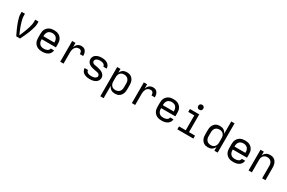

<svg xmlns="http://www.w3.org/2000/svg" viewBox="177 -2349 6245 4177"><g transform="rotate(30 3300.0 -260.0)"><path d="M252 0Q234 -37 216 -74.5Q198 -112 181 -150.5Q164 -189 149 -227.5Q134 -266 121 -305.5Q108 -345 98 -385.5Q88 -426 88 -468V-520H171V-468Q171 -432 178.5 -396.5Q186 -361 195.5 -326Q205 -291 217 -257Q229 -223 242 -189.5Q255 -156 269 -122.5Q283 -89 298 -56L300 -59L302 -56L304 -62Q319 -95 332.5 -127.5Q346 -160 359 -193.5Q372 -227 383.5 -260.5Q395 -294 405 -328Q415 -362 422 -397Q429 -432 429 -468V-520H512V-468Q512 -426 502 -385.5Q492 -345 479 -305.5Q466 -266 451 -227.5Q436 -189 419 -150.5Q402 -112 384 -74.5Q366 -37 348 0Z M902 8Q873 8 843.5 3Q814 -2 787.5 -15Q761 -28 739.5 -48.5Q718 -69 704.5 -95.5Q691 -122 685.5 -151Q680 -180 680 -210V-310Q680 -339 685 -368.5Q690 -398 703.5 -424Q717 -450 738.5 -471Q760 -492 786 -505Q812 -518 841.5 -523Q871 -528 900 -528Q929 -528 958.5 -523Q988 -518 1014 -505Q1040 -492 1061.5 -471Q1083 -450 1096.5 -424Q1110 -398 1115 -368.5Q1120 -339 1120 -310V-223H763V-210Q763 -191 766 -172Q769 -153 777 -136Q785 -119 798.5 -104.5Q812 -90 828.5 -81.5Q845 -73 864 -69.5Q883 -66 902 -66Q924 -66 945 -69Q966 -72 985.5 -81Q1005 -90 1019 -107Q1033 -124 1035 -146H1118Q1116 -121 1106.5 -98Q1097 -75 1081 -56.5Q1065 -38 1044 -25Q1023 -12 999.5 -4.5Q976 3 951.5 5.5Q927 8 902 8ZM763 -297H1037V-310Q1037 -329 1034 -347.5Q1031 -366 1023 -383.5Q1015 -401 1002.5 -415Q990 -429 973 -438Q956 -447 937.5 -451Q919 -455 900 -455Q881 -455 862.5 -451Q844 -447 827 -438Q810 -429 797.5 -415Q785 -401 777 -383.5Q769 -366 766 -347.5Q763 -329 763 -310Z M1357 0V-520H1440V-412Q1448 -436 1461.5 -458Q1475 -480 1494 -496Q1513 -512 1537.5 -520Q1562 -528 1587 -528Q1608 -528 1629 -523.5Q1650 -519 1667 -507Q1684 -495 1696.5 -477.5Q1709 -460 1715.5 -440Q1722 -420 1724.5 -399Q1727 -378 1727 -357H1644Q1644 -374 1641 -391.5Q1638 -409 1629 -424Q1620 -439 1604 -446.5Q1588 -454 1570 -454Q1549 -454 1529 -448Q1509 -442 1493 -428Q1477 -414 1466.5 -396Q1456 -378 1450 -358Q1444 -338 1442 -317Q1440 -296 1440 -276V0Z M2099 8Q2074 8 2049.5 5.5Q2025 3 2001.5 -4.5Q1978 -12 1956.5 -24.5Q1935 -37 1919 -55.5Q1903 -74 1894.5 -97.5Q1886 -121 1886 -146Q1886 -146 1886 -146.5Q1886 -147 1886 -147H1969Q1969 -147 1969 -147Q1969 -147 1969 -147Q1969 -133 1975 -119.5Q1981 -106 1991.5 -96.5Q2002 -87 2015 -81Q2028 -75 2042 -71.5Q2056 -68 2070 -67Q2084 -66 2099 -66Q2113 -66 2127 -67Q2141 -68 2154.5 -71Q2168 -74 2181 -79.5Q2194 -85 2205 -94Q2216 -103 2223 -115.5Q2230 -128 2230 -142Q2230 -158 2220.5 -172Q2211 -186 2197 -194Q2183 -202 2167.5 -205Q2152 -208 2136 -210.5Q2120 -213 2104.5 -216.5Q2089 -220 2073 -223.5Q2057 -227 2041.5 -231Q2026 -235 2011 -240Q1996 -245 1981.5 -252Q1967 -259 1954 -268.5Q1941 -278 1930 -290Q1919 -302 1911.5 -316Q1904 -330 1900 -345.5Q1896 -361 1896 -377Q1896 -401 1904.5 -424Q1913 -447 1928 -465Q1943 -483 1964 -495.5Q1985 -508 2007.5 -515.5Q2030 -523 2054 -525.5Q2078 -528 2101 -528Q2125 -528 2149 -525.5Q2173 -523 2195.5 -515.5Q2218 -508 2238.5 -495Q2259 -482 2274.5 -464Q2290 -446 2298 -423Q2306 -400 2306 -376Q2306 -376 2306 -375.5Q2306 -375 2306 -375H2223Q2223 -375 2223 -375Q2223 -375 2223 -375Q2223 -395 2210.5 -412.5Q2198 -430 2180 -439Q2162 -448 2142 -451Q2122 -454 2101 -454Q2088 -454 2074.5 -453Q2061 -452 2048 -449Q2035 -446 2022.5 -440Q2010 -434 2000 -425Q1990 -416 1984 -403.5Q1978 -391 1978 -378Q1978 -362 1987.5 -348Q1997 -334 2010.5 -326Q2024 -318 2040 -315Q2056 -312 2072 -309.5Q2088 -307 2103.5 -304Q2119 -301 2134.5 -297Q2150 -293 2165.5 -289Q2181 -285 2196.5 -280Q2212 -275 2226 -268Q2240 -261 2253 -251.5Q2266 -242 2277 -230Q2288 -218 2296 -204Q2304 -190 2308 -174.5Q2312 -159 2312 -143Q2312 -119 2303 -95.5Q2294 -72 2278 -54Q2262 -36 2240.5 -23.5Q2219 -11 2195.5 -4Q2172 3 2147.5 5.5Q2123 8 2099 8Z M2488 215V-520H2571V-424Q2581 -448 2597 -468.5Q2613 -489 2634.5 -503Q2656 -517 2681.5 -522.5Q2707 -528 2732 -528Q2760 -528 2786.5 -522Q2813 -516 2836 -501Q2859 -486 2876 -464Q2893 -442 2903 -416.5Q2913 -391 2916.5 -364Q2920 -337 2920 -310V-210Q2920 -183 2916.5 -156Q2913 -129 2903 -103.5Q2893 -78 2876 -56Q2859 -34 2836 -19Q2813 -4 2786.5 2Q2760 8 2732 8Q2707 8 2681.5 2.5Q2656 -3 2634.5 -17Q2613 -31 2597 -51.5Q2581 -72 2571 -96V215ZM2701 -65Q2720 -65 2738.5 -69Q2757 -73 2773.5 -82Q2790 -91 2803 -105.5Q2816 -120 2823.5 -137Q2831 -154 2834 -172.5Q2837 -191 2837 -210V-310Q2837 -329 2834 -347.5Q2831 -366 2823.5 -383Q2816 -400 2803 -414.5Q2790 -429 2773.5 -438Q2757 -447 2738.5 -451Q2720 -455 2701 -455Q2682 -455 2664 -451Q2646 -447 2630 -437.5Q2614 -428 2602 -413.5Q2590 -399 2583 -382Q2576 -365 2573.5 -346.5Q2571 -328 2571 -310V-210Q2571 -192 2573.5 -173.5Q2576 -155 2583 -138Q2590 -121 2602 -106.5Q2614 -92 2630 -82.5Q2646 -73 2664 -69Q2682 -65 2701 -65Z M3157 0V-520H3240V-412Q3248 -436 3261.5 -458Q3275 -480 3294 -496Q3313 -512 3337.5 -520Q3362 -528 3387 -528Q3408 -528 3429 -523.5Q3450 -519 3467 -507Q3484 -495 3496.5 -477.5Q3509 -460 3515.5 -440Q3522 -420 3524.5 -399Q3527 -378 3527 -357H3444Q3444 -374 3441 -391.5Q3438 -409 3429 -424Q3420 -439 3404 -446.5Q3388 -454 3370 -454Q3349 -454 3329 -448Q3309 -442 3293 -428Q3277 -414 3266.5 -396Q3256 -378 3250 -358Q3244 -338 3242 -317Q3240 -296 3240 -276V0Z M3902 8Q3873 8 3843.5 3Q3814 -2 3787.5 -15Q3761 -28 3739.5 -48.5Q3718 -69 3704.5 -95.5Q3691 -122 3685.5 -151Q3680 -180 3680 -210V-310Q3680 -339 3685 -368.5Q3690 -398 3703.5 -424Q3717 -450 3738.5 -471Q3760 -492 3786 -505Q3812 -518 3841.5 -523Q3871 -528 3900 -528Q3929 -528 3958.5 -523Q3988 -518 4014 -505Q4040 -492 4061.5 -471Q4083 -450 4096.5 -424Q4110 -398 4115 -368.5Q4120 -339 4120 -310V-223H3763V-210Q3763 -191 3766 -172Q3769 -153 3777 -136Q3785 -119 3798.5 -104.5Q3812 -90 3828.5 -81.5Q3845 -73 3864 -69.5Q3883 -66 3902 -66Q3924 -66 3945 -69Q3966 -72 3985.5 -81Q4005 -90 4019 -107Q4033 -124 4035 -146H4118Q4116 -121 4106.5 -98Q4097 -75 4081 -56.5Q4065 -38 4044 -25Q4023 -12 3999.5 -4.5Q3976 3 3951.5 5.5Q3927 8 3902 8ZM3763 -297H4037V-310Q4037 -329 4034 -347.5Q4031 -366 4023 -383.5Q4015 -401 4002.5 -415Q3990 -429 3973 -438Q3956 -447 3937.5 -451Q3919 -455 3900 -455Q3881 -455 3862.5 -451Q3844 -447 3827 -438Q3810 -429 3797.5 -415Q3785 -401 3777 -383.5Q3769 -366 3766 -347.5Q3763 -329 3763 -310Z M4299 0V-74H4467V-447H4315V-520H4549V-74H4701V0ZM4500 -608Q4487 -608 4475 -611.5Q4463 -615 4454 -624Q4445 -633 4441.5 -645Q4438 -657 4438 -670Q4438 -683 4441.5 -695Q4445 -707 4454 -716Q4463 -725 4475 -729Q4487 -733 4500 -733Q4513 -733 4525 -729Q4537 -725 4546 -716Q4555 -707 4559 -695Q4563 -683 4563 -670Q4563 -657 4559 -645Q4555 -633 4546 -624Q4537 -615 4525 -611.5Q4513 -608 4500 -608Z M5068 8Q5040 8 5013.5 2Q4987 -4 4964 -19Q4941 -34 4924 -56Q4907 -78 4897 -103.5Q4887 -129 4883.5 -156Q4880 -183 4880 -210V-310Q4880 -337 4883.5 -364Q4887 -391 4897 -416.5Q4907 -442 4924 -464Q4941 -486 4964 -501Q4987 -516 5013.5 -522Q5040 -528 5068 -528Q5093 -528 5118.5 -522.5Q5144 -517 5165.5 -503Q5187 -489 5203 -468.5Q5219 -448 5229 -424V-735H5312V0H5229V-96Q5219 -72 5203 -51.5Q5187 -31 5165.5 -17Q5144 -3 5118.5 2.5Q5093 8 5068 8ZM5099 -65Q5118 -65 5136 -69Q5154 -73 5170 -82.5Q5186 -92 5198 -106.5Q5210 -121 5217 -138Q5224 -155 5226.5 -173.5Q5229 -192 5229 -210V-310Q5229 -328 5226.5 -346.5Q5224 -365 5217 -382Q5210 -399 5198 -413.5Q5186 -428 5170 -437.5Q5154 -447 5136 -451Q5118 -455 5099 -455Q5080 -455 5061.5 -451Q5043 -447 5026.5 -438Q5010 -429 4997 -414.5Q4984 -400 4976.5 -383Q4969 -366 4966 -347.5Q4963 -329 4963 -310V-210Q4963 -191 4966 -172.5Q4969 -154 4976.5 -137Q4984 -120 4997 -105.5Q5010 -91 5026.5 -82Q5043 -73 5061.5 -69Q5080 -65 5099 -65Z M5702 8Q5673 8 5643.5 3Q5614 -2 5587.5 -15Q5561 -28 5539.5 -48.5Q5518 -69 5504.5 -95.5Q5491 -122 5485.5 -151Q5480 -180 5480 -210V-310Q5480 -339 5485 -368.5Q5490 -398 5503.5 -424Q5517 -450 5538.5 -471Q5560 -492 5586 -505Q5612 -518 5641.5 -523Q5671 -528 5700 -528Q5729 -528 5758.5 -523Q5788 -518 5814 -505Q5840 -492 5861.5 -471Q5883 -450 5896.5 -424Q5910 -398 5915 -368.5Q5920 -339 5920 -310V-223H5563V-210Q5563 -191 5566 -172Q5569 -153 5577 -136Q5585 -119 5598.5 -104.5Q5612 -90 5628.5 -81.5Q5645 -73 5664 -69.5Q5683 -66 5702 -66Q5724 -66 5745 -69Q5766 -72 5785.5 -81Q5805 -90 5819 -107Q5833 -124 5835 -146H5918Q5916 -121 5906.5 -98Q5897 -75 5881 -56.5Q5865 -38 5844 -25Q5823 -12 5799.5 -4.5Q5776 3 5751.5 5.5Q5727 8 5702 8ZM5563 -297H5837V-310Q5837 -329 5834 -347.5Q5831 -366 5823 -383.5Q5815 -401 5802.5 -415Q5790 -429 5773 -438Q5756 -447 5737.5 -451Q5719 -455 5700 -455Q5681 -455 5662.5 -451Q5644 -447 5627 -438Q5610 -429 5597.5 -415Q5585 -401 5577 -383.5Q5569 -366 5566 -347.5Q5563 -329 5563 -310Z M6088 0V-520H6171V-424Q6181 -448 6197 -468.5Q6213 -489 6234 -502.5Q6255 -516 6280.5 -522Q6306 -528 6332 -528Q6358 -528 6384.5 -521.5Q6411 -515 6433 -500Q6455 -485 6471 -462.5Q6487 -440 6496 -415Q6505 -390 6508.5 -363.5Q6512 -337 6512 -310V0H6429V-310Q6429 -328 6426.5 -346.5Q6424 -365 6417 -382Q6410 -399 6398 -413.5Q6386 -428 6370.5 -437.5Q6355 -447 6336.5 -451Q6318 -455 6300 -455Q6282 -455 6263.5 -451Q6245 -447 6229.5 -437.5Q6214 -428 6202 -413.5Q6190 -399 6183 -382Q6176 -365 6173.5 -346.5Q6171 -328 6171 -310V0Z"/></g></svg>

Font: Bmono
Style: Regular
Weight: 400
Monospace: yes
Designer: Belleve Invis
Foundry: Belleve Invis
Version: Version 11.2.2; ttfautohint (v1.8.2)